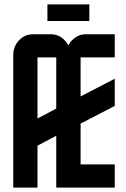

<svg xmlns="http://www.w3.org/2000/svg" viewBox="-20 -850 570 870"><path d="M194.8 -830.1H384.8V-754.9H194.8ZM234.9 0V-234.9L149.9 -189.9V0H40V-600.1Q40 -639.6 66.4 -667.5Q92.3 -694.8 129.9 -694.8H210Q247.1 -694.8 273.4 -667Q284.7 -655.3 290 -644Q295.9 -657.7 306.6 -667.5Q332.5 -694.8 370.1 -694.8H500V-589.8H345.2V-413.1L500 -493.2V-370.1L345.2 -290V-105H500V0ZM234.9 -589.8H149.9V-313L234.9 -357.9Z"/></svg>

Font: Horta
Style: Regular
Weight: 600
Width: 3
Version: Version 0.11